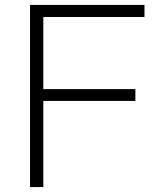

<svg xmlns="http://www.w3.org/2000/svg" viewBox="-20 -760 645 780"><path d="M102 -740H567V-691H156V-398H530V-350H156V0H102Z"/></svg>

Font: Encode Sans Wide
Style: ExtraLight
Weight: 200
Designer: Pablo Impallari, Andres Torresi
Foundry: Pablo Impallari, Andres Torresi
Version: Version 1.000; ttfautohint (v1.00) -l 8 -r 50 -G 200 -x 14 -